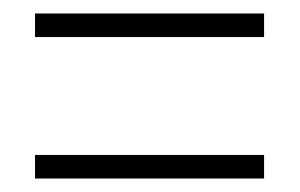

<svg xmlns="http://www.w3.org/2000/svg" viewBox="-20 -495 445 285"><path d="M32 -440V-475H372V-440ZM32 -230V-265H372V-230Z"/></svg>

Font: Noto Sans Tamil ExtraCondensed ExtraLight
Style: Regular
Weight: 200
Width: 2
Designer: Jelle Bosma - Monotype Design Team
Foundry: Monotype Imaging Inc.
Version: Version 2.004; ttfautohint (v1.8.4.7-5d5b)